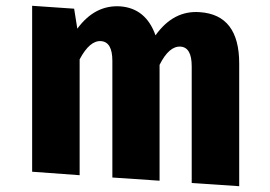

<svg xmlns="http://www.w3.org/2000/svg" viewBox="-20 -618 932 663"><path d="M806 -399V25L642 14V-389Q642 -454 604 -457Q564 -460 531 -394V6L368 -5V-408Q368 -473 329 -476Q290 -479 255 -413V-13L91 -25V-598L236 -588L247 -519Q308 -602 396 -596Q484 -589 517 -496Q579 -583 670 -576Q806 -567 806 -399Z"/></svg>

Font: Xiangcui Wave Sans Xiangcui Wave Sans
Style: Regular
Weight: 800
Width: 3
Version: Version 0.920;March 28, 2024;FontCreator 14.0.0.2814 64-bit